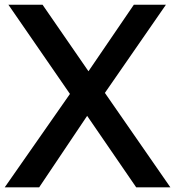

<svg xmlns="http://www.w3.org/2000/svg" viewBox="-28 -798 746 818"><path d="M343.3 -304.4 138.9 0H-7.8L270 -397.8L7.8 -777.8H153.3L348.9 -494.4L542.2 -777.8H678.9L418.9 -402.2L697.8 0H552.2Z"/></svg>

Font: Paperlogy 6 SemiBold
Style: Regular
Weight: 600
Designer: redesigned by Lee Juim, glyphs from Gmarket Sans & Montserrat
Foundry: PT&
Version: Version 1.001